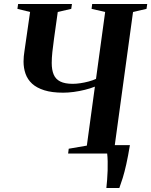

<svg xmlns="http://www.w3.org/2000/svg" viewBox="-20 -763 752 954"><path d="M508.5 171Q510.5 154 512.2 131.2Q514 108.5 514.8 84.5Q515.5 60.5 515 38.2Q514.5 16 512.5 0L477.5 -42H625.5Q616.5 13 607.5 53Q598.5 93 589.8 121.2Q581 149.5 573 171ZM318.5 0 321.5 -24 411.5 -39.5 451.5 -332.5Q429 -323.5 401.8 -316.8Q374.5 -310 346.5 -306.2Q318.5 -302.5 294 -302.5Q238 -302.5 200 -314.5Q162 -326.5 139.5 -347.2Q117 -368 107 -396.2Q97 -424.5 97 -457Q97 -470 98.2 -483.2Q99.5 -496.5 101.5 -509L129.5 -703.5L66.5 -719L70 -743H337.5L334 -719L267 -703.5L248.5 -571.5Q243.5 -535.5 240.2 -505Q237 -474.5 237 -450Q237 -415.5 246.8 -392.5Q256.5 -369.5 279.5 -358Q302.5 -346.5 341.5 -346.5Q358.5 -346.5 379 -349.5Q399.5 -352.5 420.2 -358Q441 -363.5 457 -371L502.5 -703.5L435 -719L438 -743H711.5L708 -719L641 -703.5L550 -39.5L617 -24L614 0Z"/></svg>

Font: Merriweather 120pt SemiBold
Style: Italic
Weight: 600
Italic angle: -7.8°
Version: Version 2.101